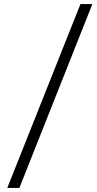

<svg xmlns="http://www.w3.org/2000/svg" viewBox="-20 -822 480 952"><path d="M16 110 379 -802H438L76 110Z"/></svg>

Font: Literata 36pt Medium
Style: Italic
Weight: 500
Italic angle: -2°
Designer: Latin by Veronika Burian and Jose Scaglione. Greek by Irene Vlachou. Cyrillic by Vera Evstafieva
Foundry: TypeTogether
Version: Version 3.002